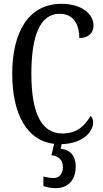

<svg xmlns="http://www.w3.org/2000/svg" viewBox="-20 -744 538 1004"><path d="M270 240C337 240 376 197 376 126C376 73 349 39 298 34L302 10C419 6 467 -59 467 -103C467 -118 462 -132 454 -138C424 -89 386 -46 306 -46C192 -46 144 -162 144 -358C144 -552 187 -672 292 -672C369 -672 395 -609 395 -545C440 -545 469 -570 469 -610C469 -671 408 -724 301 -724C131 -724 44 -579 44 -358C44 -150 119 -8 263 8L249 68C284 71 309 91 309 130C309 164 290 187 261 187C246 187 226 184 207 179V229C226 236 252 240 270 240Z"/></svg>

Font: Noto Serif Myanmar ExtCond
Style: Regular
Weight: 400
Width: 2
Designer: Ben Mitchell and the Monotype Design Team
Foundry: Monotype Imaging Inc.
Version: Version 2.106